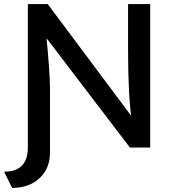

<svg xmlns="http://www.w3.org/2000/svg" viewBox="-54 -720 851 937"><path d="M82 -1V-700H179L607 -127L591 -118Q581 -180 576 -270Q571 -360 571 -470V-700H679V0H580L159 -552L170 -566Q179 -478 184.5 -402.5Q190 -327 190 -291V24Q190 102 139 149.5Q88 197 5 197L-34 118Q24 118 53 88Q82 58 82 -1Z"/></svg>

Font: Easer Grotesk Variable
Style: Regular
Weight: 400
Designer: Boardeaser, Bonnie Shaver-Troup, Thomas Jockin
Foundry: Lexend
Version: Version 1.001;Glyphs 3.1.2 (3151)